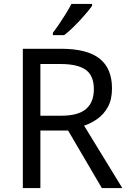

<svg xmlns="http://www.w3.org/2000/svg" viewBox="-20 -964 662 984"><path d="M294 -714Q427 -714 490.5 -663.5Q554 -613 554 -511Q554 -454 533 -416Q512 -378 479.5 -355Q447 -332 411 -320L607 0H502L329 -295H187V0H97V-714ZM289 -636H187V-371H294Q381 -371 421 -405.5Q461 -440 461 -507Q461 -577 419 -606.5Q377 -636 289 -636ZM452 -944V-934Q439 -916 414.5 -887.5Q390 -859 361.5 -830.5Q333 -802 309 -784H251V-796Q265 -814 283 -840.5Q301 -867 318 -894.5Q335 -922 346 -944Z"/></svg>

Font: Apis
Style: Regular
Weight: 400
Designer: Monotype Design Team
Foundry: Monotype Imaging Inc.
Version: Version 2.000; build 0001